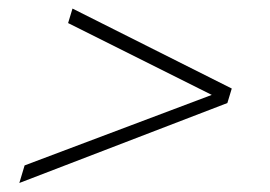

<svg xmlns="http://www.w3.org/2000/svg" viewBox="-20 -474 615 437"><path d="M497.5 -239.5 24 -57.5 36 -97.5 462 -258 135 -421.5 145 -454.5 507.5 -272.5Z"/></svg>

Font: Newsreader Display
Style: Italic
Weight: 400
Italic angle: -17°
Designer: Hugues Gentile
Foundry: Production Type
Version: Version 1.001